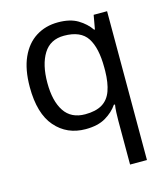

<svg xmlns="http://www.w3.org/2000/svg" viewBox="-116 -637 846 967"><g transform="rotate(-15 307.5 -153.0)"><path d="M442 11Q442 -7 443 -31Q444 -55 447 -72H441Q418 -38 377.5 -14Q337 10 273 10Q176 10 115.5 -59.5Q55 -129 55 -267Q55 -359 83 -421Q111 -483 161 -514.5Q211 -546 276 -546Q339 -546 379 -522Q419 -498 443 -463H447L460 -536H530V240H442ZM290 -63Q345 -63 378.5 -83Q412 -103 427 -144.5Q442 -186 443 -248V-266Q443 -368 409 -420.5Q375 -473 288 -473Q216 -473 181 -416.5Q146 -360 146 -265Q146 -170 181.5 -116.5Q217 -63 290 -63Z"/></g></svg>

Font: binaryh115
Style: Book
Weight: 400
Designer: Jelle Bosma - Monotype Design Team
Foundry: Monotype Imaging Inc.
Version: Version 2.003